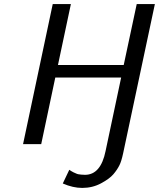

<svg xmlns="http://www.w3.org/2000/svg" viewBox="-20 -714 787 951"><path d="M94.2 0 241.2 -693.8H331.1L267.1 -392.1H592.8L657.2 -693.8H747.1L589.8 45.9Q581.1 85.9 571.8 104Q560.5 127 541.3 149.4Q522 171.9 480 194.3Q438 216.8 387.2 216.8Q341.3 216.8 291 194.8L323.2 127Q324.2 127.9 333 133.5Q341.8 139.2 344 139.6Q346.2 140.1 354 144Q361.8 147.9 367.4 148.9Q373 149.9 382.1 150.9Q391.1 151.9 400.9 151.9Q479 151.9 502.9 34.2L580.1 -330.1H253.9L184.1 0Z"/></svg>

Font: CMU Sans Serif
Style: Oblique
Weight: 500
Italic angle: -12°
Version: Version 0.7.0